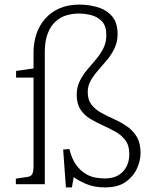

<svg xmlns="http://www.w3.org/2000/svg" viewBox="-20 -802 667 836"><path d="M267 14 255 -151 282 -153Q293 -109 312 -83.5Q331 -58 353 -45Q375 -32 397 -28.5Q419 -25 437 -25Q471 -25 494.5 -38.5Q518 -52 530.5 -76Q543 -100 543 -131Q543 -168 526.5 -190.5Q510 -213 483.5 -228Q457 -243 428 -256Q399 -269 373 -284.5Q347 -300 330.5 -325Q314 -350 314 -389Q314 -422 327 -448.5Q340 -475 359 -497.5Q378 -520 397.5 -543Q417 -566 430 -591.5Q443 -617 443 -649Q443 -689 424 -709Q405 -729 377.5 -736Q350 -743 324 -743Q295 -743 268.5 -735Q242 -727 221 -707.5Q200 -688 187.5 -655.5Q175 -623 175 -575V0H49V-24L95 -31Q115 -33 120.5 -44Q126 -55 126 -81V-464H50V-493L126 -504V-572Q126 -617 139 -655Q152 -693 177.5 -721.5Q203 -750 240 -766Q277 -782 326 -782Q367 -782 405.5 -770.5Q444 -759 468 -731Q492 -703 492 -653Q492 -620 479 -592.5Q466 -565 446.5 -541.5Q427 -518 407.5 -496Q388 -474 375 -451Q362 -428 362 -401Q362 -367 378.5 -346Q395 -325 421.5 -310.5Q448 -296 477 -283Q506 -270 532.5 -252Q559 -234 575.5 -206.5Q592 -179 592 -135Q592 -103 576.5 -68.5Q561 -34 527.5 -10Q494 14 437 14Q391 14 356.5 -0.5Q322 -15 301 -31L293 14Z"/></svg>

Font: Literata 18pt ExtraLight
Style: Regular
Weight: 250
Designer: Latin by Veronika Burian and Jose Scaglione. Greek by Irene Vlachou. Cyrillic by Vera Evstafieva.
Foundry: TypeTogether
Version: Version 3.103;gftools[0.9.29]